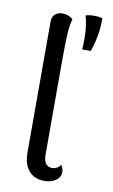

<svg xmlns="http://www.w3.org/2000/svg" viewBox="-86 -790 498 845"><g transform="rotate(10 163.0 -367.0)"><path d="M240 -635Q240 -603 238 -589H277Q303 -666 302 -739Q288 -744 265 -744Q242 -744 227 -739Q240 -696 240 -635ZM80 -101V-686Q80 -707 93 -718.5Q106 -730 127 -730Q152 -730 173 -712Q165 -686 162.5 -645Q160 -604 160 -517V-105Q160 -79 169.5 -65.5Q179 -52 198 -52Q209 -52 219.5 -57.5Q230 -63 235 -73Q246 -58 246 -42Q246 -19 225.5 -4.5Q205 10 175 10Q130 10 105 -19Q80 -48 80 -101Z"/></g></svg>

Font: Arima Madurai
Style: Regular
Weight: 400
Designer: Joana Correia and Natanael Gama
Foundry: NDISCOVER
Version: Version 1.019